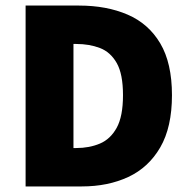

<svg xmlns="http://www.w3.org/2000/svg" viewBox="-20 -670 682 690"><path d="M72 0V-650H264Q363 -650 438.5 -617.5Q514 -585 556 -514Q598 -443 598 -328Q598 -213 556 -140.5Q514 -68 441 -34Q368 0 274 0ZM244 -138H254Q301 -138 339 -154Q377 -170 399.5 -211Q422 -252 422 -328Q422 -404 399.5 -443.5Q377 -483 339 -497.5Q301 -512 254 -512H244Z"/></svg>

Font: Assistant ExtraLight ExtraBold
Style: Regular
Weight: 800
Version: Version 3.000